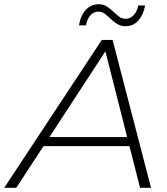

<svg xmlns="http://www.w3.org/2000/svg" viewBox="-67 -889 792 909"><path d="M-47 0 415 -700H466L648 0H596L546 -197H139L10 0ZM535 -240 432 -646 167 -240ZM528 -765Q505 -765 488 -775.5Q471 -786 457 -799.5Q443 -813 429.5 -823.5Q416 -834 399 -834Q376 -834 360.5 -816Q345 -798 340 -769H307Q314 -815 339 -842Q364 -869 400 -869Q422 -869 438.5 -858.5Q455 -848 469 -834.5Q483 -821 496.5 -810.5Q510 -800 528 -800Q550 -800 566.5 -818Q583 -836 587 -863H620Q612 -819 588 -792Q564 -765 528 -765Z"/></svg>

Font: Montserrat Thin Light
Style: Italic
Weight: 300
Italic angle: -11.3°
Version: Version 9.000